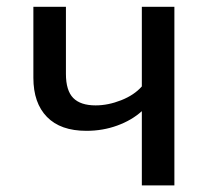

<svg xmlns="http://www.w3.org/2000/svg" viewBox="-20 -561 655 581"><path d="M507.7 -540.5V0H409.2V-224.6Q378.5 -196.9 334.6 -181Q290.8 -165.1 241.5 -165.1Q163.1 -165.1 122.1 -207.2Q81 -249.2 81 -325.6V-540.5H179.5V-337.4Q179.5 -287.2 201.5 -264.6Q223.6 -242.1 269.2 -242.1Q307.2 -242.1 346.7 -257.7Q386.2 -273.3 409.2 -299.5V-540.5Z"/></svg>

Font: Fira Code Fixed Retina
Style: Regular
Weight: 450
Monospace: yes
Designer: Carrois Corporate, Edenspiekermann AG, Nikita Prokopov
Foundry: Carrois Corporate, Edenspiekermann AG, Nikita Prokopov
Version: Version 5.002